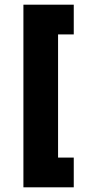

<svg xmlns="http://www.w3.org/2000/svg" viewBox="-20 -760 381 820"><path d="M80 40V-740H295V-613H228V-87H295V40Z"/></svg>

Font: Boldmen
Style: Bold
Weight: 700
Designer: Matt McInerney, Pablo Impallari, Rodrigo Fuenzalida
Foundry: LIVING CONCEPT
Version: Version 1.000